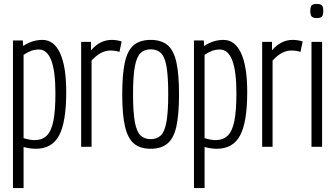

<svg xmlns="http://www.w3.org/2000/svg" viewBox="-20 -747 1705 977"><path d="M46 210V-541H96L98 -513Q144 -544 196 -544Q255 -544 286 -476Q317 -408 317 -279Q317 -125 280.5 -57.5Q244 10 163 10Q150 10 134 8Q118 6 100 1V210ZM155 -34Q194 -34 217.5 -56.5Q241 -79 251.5 -131Q262 -183 262 -273Q262 -495 178 -495Q157 -495 140 -489Q123 -483 100 -468V-44Q134 -34 155 -34Z M443 -534V-491Q489 -544 548 -544Q575 -544 599 -536L588 -483Q565 -490 542 -490Q518 -490 494.5 -478Q471 -466 446 -439V0H393V-534Z M602 -267Q602 -370 615.5 -430.5Q629 -491 661 -517.5Q693 -544 747 -544Q801 -544 832.5 -517.5Q864 -491 877.5 -430.5Q891 -370 891 -267Q891 -164 877.5 -103.5Q864 -43 832 -16.5Q800 10 747 10Q693 10 661.5 -16.5Q630 -43 616 -103.5Q602 -164 602 -267ZM657 -267Q657 -177 666 -127Q675 -77 695 -58Q715 -39 747 -39Q779 -39 798.5 -58Q818 -77 827 -127Q836 -177 836 -267Q836 -358 827.5 -407.5Q819 -457 799.5 -476.5Q780 -496 747 -496Q714 -496 694.5 -476.5Q675 -457 666 -407.5Q657 -358 657 -267Z M967 210V-541H1017L1019 -513Q1065 -544 1117 -544Q1176 -544 1207 -476Q1238 -408 1238 -279Q1238 -125 1201.5 -57.5Q1165 10 1084 10Q1071 10 1055 8Q1039 6 1021 1V210ZM1076 -34Q1115 -34 1138.5 -56.5Q1162 -79 1172.5 -131Q1183 -183 1183 -273Q1183 -495 1099 -495Q1078 -495 1061 -489Q1044 -483 1021 -468V-44Q1055 -34 1076 -34Z M1364 -534V-491Q1410 -544 1469 -544Q1496 -544 1520 -536L1509 -483Q1486 -490 1463 -490Q1439 -490 1415.5 -478Q1392 -466 1367 -439V0H1314V-534Z M1592 -655Q1574 -655 1566.5 -662.5Q1559 -670 1559 -691Q1559 -712 1566 -719.5Q1573 -727 1592 -727Q1611 -727 1618 -719.5Q1625 -712 1625 -691Q1625 -670 1618 -662.5Q1611 -655 1592 -655ZM1565 0V-534H1619V0Z"/></svg>

Font: Georama Condensed Light
Style: Regular
Weight: 300
Width: 3
Designer: Jean-Baptiste Levee
Foundry: Production Type
Version: Version 1.000